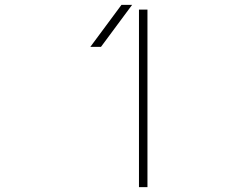

<svg xmlns="http://www.w3.org/2000/svg" viewBox="-20 -772 1040 794"><path d="M397.5 -578.1H353.5L482.4 -752H526.4ZM554.7 2V-732.4H589.8V2Z"/></svg>

Font: GenEi Gothic M ExtraLight
Style: Regular
Weight: 200
Designer: o_tamon (Modified); [Source Han Sans]
Ryoko NISHIZUKA  (kana & ideographs); Paul D. Hunt (Latin, Greek & Cyrillic); Wenl
Version: Version 1.1a;Original Version 1.004